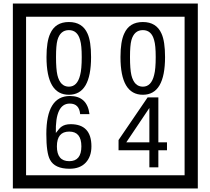

<svg xmlns="http://www.w3.org/2000/svg" viewBox="-20 -980 1195 1090"><path d="M1103 90H53V-960H1103ZM1028 15V-885H128V15ZM497 -656Q497 -442 371 -442Q244 -442 244 -656Q244 -744 265 -789Q294 -855 371 -855Q448 -855 477 -789Q497 -745 497 -656ZM444 -656Q444 -723 435 -752Q420 -809 371 -809Q322 -809 306 -752Q298 -723 298 -656Q298 -587 306 -553Q322 -488 371 -488Q419 -488 435 -554Q444 -587 444 -656ZM917 -656Q917 -442 791 -442Q664 -442 664 -656Q664 -744 685 -789Q714 -855 791 -855Q868 -855 897 -789Q917 -745 917 -656ZM864 -656Q864 -723 855 -752Q840 -809 791 -809Q742 -809 726 -752Q718 -723 718 -656Q718 -587 726 -553Q742 -488 791 -488Q839 -488 855 -554Q864 -587 864 -656ZM499 -149Q499 -91 466.5 -56.5Q434 -22 375 -22Q291 -22 264 -73Q243 -111 243 -219Q243 -435 377 -435Q475 -435 488 -332H435Q430 -392 376 -392Q293 -392 297 -225Q318 -253 328 -260Q348 -275 381 -275Q499 -275 499 -149ZM442 -149Q442 -233 373 -233Q303 -233 303 -149Q303 -65 373 -65Q442 -65 442 -149ZM928 -127H879V-30H828V-127H653V-185L818 -427H879V-172H928ZM828 -172V-367L697 -172Z"/></svg>

Font: Unicode BMP Fallback SIL
Style: Regular
Weight: 400
Foundry: NRSI, SIL International
Version: Version 5.1 Based on Unicode 5.1